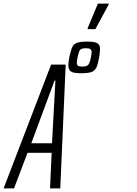

<svg xmlns="http://www.w3.org/2000/svg" viewBox="-60 -1047 763 1067"><path d="M-40 0 224 -688H305L275 0H218L227 -198H93L18 0ZM114 -251H229L248 -599H243ZM392 -640Q365 -640 349.5 -643.5Q334 -647 327 -657Q320 -667 320 -683Q320 -692 321 -703Q322 -714 325 -728Q331 -755 336.5 -772.5Q342 -790 351.5 -799Q361 -808 378 -812Q395 -816 423 -816Q450 -816 465.5 -812.5Q481 -809 488.5 -800Q496 -791 496 -775Q496 -767 494.5 -754.5Q493 -742 491 -728Q486 -701 480.5 -684Q475 -667 465.5 -657.5Q456 -648 439 -644Q422 -640 392 -640ZM397 -677Q414 -677 422.5 -681Q431 -685 436 -696Q441 -707 445 -728Q447 -737 448 -744.5Q449 -752 449 -757Q449 -769 442.5 -774Q436 -779 417 -779Q401 -779 392.5 -775Q384 -771 380 -760.5Q376 -750 371 -728Q369 -719 368 -711Q367 -703 367 -698Q367 -686 373.5 -681.5Q380 -677 397 -677ZM427 -885V-890L484 -1027H544V-1022L470 -885Z"/></svg>

Font: Saira UltraCondensed
Style: Italic
Weight: 400
Width: 1
Italic angle: -12°
Designer: Hector Gatti with collaboration of the Omnibus-Type team
Foundry: Omnibus-Type
Version: Version 1.101